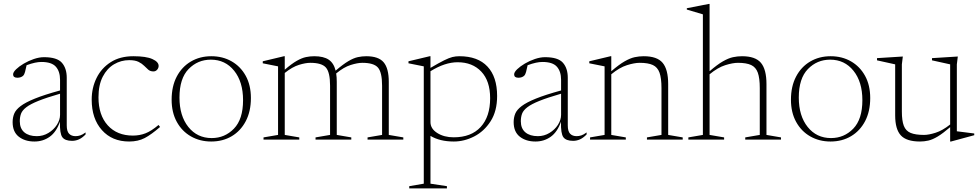

<svg xmlns="http://www.w3.org/2000/svg" viewBox="-20 -730 5118 1004"><path d="M357 6.5Q320 6.5 306 -12.5Q292 -31.5 293.5 -93.5Q274.5 -39.5 239.8 -14.8Q205 10 160 10Q110.5 10 78.2 -15.2Q46 -40.5 46 -91.5Q46 -115 54.2 -135.5Q62.5 -156 87.8 -175.2Q113 -194.5 162.5 -214.5Q212 -234.5 294 -257V-312.5Q294 -356.5 272 -381.2Q250 -406 196.5 -406Q181 -406 162.2 -402Q143.5 -398 119 -389Q114.5 -368 111 -354.2Q107.5 -340.5 101 -334Q96 -329 87.8 -326.2Q79.5 -323.5 71 -323.5Q48.5 -323.5 48.5 -341Q48.5 -352.5 64.2 -367.8Q80 -383 104.5 -397.5Q129 -412 157.2 -421.5Q185.5 -431 210 -431Q278 -431 303.5 -402Q329 -373 329 -323.5V-74.5Q329 -43.5 341.2 -30.8Q353.5 -18 375 -18Q387.5 -18 399.8 -22Q412 -26 427.5 -37.5V-27Q410 -9 392.8 -1.2Q375.5 6.5 357 6.5ZM83.5 -96Q83.5 -58 107.2 -38Q131 -18 172.5 -18Q205.5 -18 233.2 -34.8Q261 -51.5 277.5 -77.2Q294 -103 294 -129.5V-240Q223 -219.5 180.8 -202.5Q138.5 -185.5 117.5 -169.2Q96.5 -153 90 -135.5Q83.5 -118 83.5 -96Z M677.5 -436Q744 -436 776.8 -421.2Q809.5 -406.5 809.5 -385.5Q809.5 -374.5 801.8 -365.5Q794 -356.5 782.5 -356.5Q766 -356.5 755.5 -365.5Q745 -374.5 733.8 -386Q722.5 -397.5 704.5 -406.5Q686.5 -415.5 655.5 -415.5Q613 -415.5 576.2 -393.8Q539.5 -372 517.2 -328.8Q495 -285.5 495 -221Q495 -128 543.5 -74.5Q592 -21 675 -21Q710 -21 740.5 -32.8Q771 -44.5 809 -76.5L817 -66Q771.5 -26.5 736.8 -8.2Q702 10 655.5 10Q566 10 512.8 -49.8Q459.5 -109.5 459.5 -209Q459.5 -270.5 484.8 -322Q510 -373.5 558.8 -404.8Q607.5 -436 677.5 -436Z M1084.5 10Q1025.5 10 978.5 -16.8Q931.5 -43.5 904.5 -92.8Q877.5 -142 877.5 -208.5Q877.5 -278.5 904.2 -329.5Q931 -380.5 978 -408.2Q1025 -436 1085 -436Q1144.5 -436 1191.2 -409.2Q1238 -382.5 1265 -333.5Q1292 -284.5 1292 -217.5Q1292 -147.5 1265.2 -96.5Q1238.5 -45.5 1191.8 -17.8Q1145 10 1084.5 10ZM1087 -8Q1155.5 -8 1203.2 -57.2Q1251 -106.5 1251 -206Q1251 -302 1204.5 -360Q1158 -418 1082.5 -418Q1014 -418 966.2 -369Q918.5 -320 918.5 -220Q918.5 -124 965 -66Q1011.5 -8 1087 -8Z M1741 -302V-24.5L1817 -11.5V0H1630V-11.5L1706 -24.5V-282Q1706 -352 1684.2 -376.8Q1662.5 -401.5 1602.5 -401.5Q1578 -401.5 1543.2 -390.8Q1508.5 -380 1469 -348.5V-24.5L1545 -11.5V0H1358V-11.5L1434 -24.5V-383L1354 -399V-409.5L1465 -436H1469V-365.5Q1505.5 -397 1532 -412Q1558.5 -427 1580 -431.5Q1601.5 -436 1623 -436Q1672 -436 1698.8 -418Q1725.5 -400 1735 -360.5Q1774 -394 1801.5 -410.2Q1829 -426.5 1851 -431.2Q1873 -436 1895 -436Q1959.5 -436 1986.2 -404.2Q2013 -372.5 2013 -302V-24.5L2089 -11.5V0H1902V-11.5L1978 -24.5V-282Q1978 -352 1956.2 -376.8Q1934.5 -401.5 1874.5 -401.5Q1849.5 -401.5 1813.8 -390.2Q1778 -379 1738 -346Q1741 -326.5 1741 -302Z M2317 243.5V255H2120V243.5L2196 230.5V-383L2116 -399V-409.5L2227 -436H2231V-375Q2276 -401.5 2302.2 -414.5Q2328.5 -427.5 2345.8 -431.8Q2363 -436 2382 -436Q2478.5 -436 2529 -382Q2579.5 -328 2579.5 -228Q2579.5 -149 2545.5 -96Q2511.5 -43 2459.5 -16.5Q2407.5 10 2353 10Q2280 10 2231 -19.5V230.5ZM2543 -216.5Q2543 -306.5 2496.8 -355.5Q2450.5 -404.5 2373 -404.5Q2306.5 -404.5 2231 -357.5V-91.5Q2231 -57 2266.5 -34.5Q2302 -12 2352.5 -12Q2444 -12 2493.5 -66Q2543 -120 2543 -216.5Z M2977 6.5Q2940 6.5 2926 -12.5Q2912 -31.5 2913.5 -93.5Q2894.5 -39.5 2859.8 -14.8Q2825 10 2780 10Q2730.5 10 2698.2 -15.2Q2666 -40.5 2666 -91.5Q2666 -115 2674.2 -135.5Q2682.5 -156 2707.8 -175.2Q2733 -194.5 2782.5 -214.5Q2832 -234.5 2914 -257V-312.5Q2914 -356.5 2892 -381.2Q2870 -406 2816.5 -406Q2801 -406 2782.2 -402Q2763.5 -398 2739 -389Q2734.5 -368 2731 -354.2Q2727.5 -340.5 2721 -334Q2716 -329 2707.8 -326.2Q2699.5 -323.5 2691 -323.5Q2668.5 -323.5 2668.5 -341Q2668.5 -352.5 2684.2 -367.8Q2700 -383 2724.5 -397.5Q2749 -412 2777.2 -421.5Q2805.5 -431 2830 -431Q2898 -431 2923.5 -402Q2949 -373 2949 -323.5V-74.5Q2949 -43.5 2961.2 -30.8Q2973.5 -18 2995 -18Q3007.5 -18 3019.8 -22Q3032 -26 3047.5 -37.5V-27Q3030 -9 3012.8 -1.2Q2995.5 6.5 2977 6.5ZM2703.5 -96Q2703.5 -58 2727.2 -38Q2751 -18 2792.5 -18Q2825.5 -18 2853.2 -34.8Q2881 -51.5 2897.5 -77.2Q2914 -103 2914 -129.5V-240Q2843 -219.5 2800.8 -202.5Q2758.5 -185.5 2737.5 -169.2Q2716.5 -153 2710 -135.5Q2703.5 -118 2703.5 -96Z M3363 -11.5 3439 -24.5V-269.5Q3439 -321 3428.8 -349.8Q3418.5 -378.5 3393.8 -390Q3369 -401.5 3325 -401.5Q3297.5 -401.5 3258.5 -389.2Q3219.5 -377 3176.5 -341.5V-24.5L3252.5 -11.5V0H3065.5V-11.5L3141.5 -24.5V-383L3061.5 -399V-409.5L3172.5 -436H3176.5V-357.5Q3217 -392.5 3246.2 -409.2Q3275.5 -426 3299 -431Q3322.5 -436 3346 -436Q3416 -436 3445 -401.5Q3474 -367 3474 -290.5V-24.5L3550 -11.5V0H3363Z M3766.5 0H3579.5V-11.5L3655.5 -24.5V-655L3571.5 -680V-687L3686.5 -709.5H3690.5V-357.5Q3731 -392.5 3760.2 -409.2Q3789.5 -426 3813 -431Q3836.5 -436 3860 -436Q3930 -436 3959 -401.5Q3988 -367 3988 -290.5V-24.5L4064 -11.5V0H3877V-11.5L3953 -24.5V-269.5Q3953 -321 3942.8 -349.8Q3932.5 -378.5 3907.8 -390Q3883 -401.5 3839 -401.5Q3811.5 -401.5 3772.5 -389.2Q3733.5 -377 3690.5 -341.5V-24.5L3766.5 -11.5Z M4323 10Q4264 10 4217 -16.8Q4170 -43.5 4143 -92.8Q4116 -142 4116 -208.5Q4116 -278.5 4142.8 -329.5Q4169.5 -380.5 4216.5 -408.2Q4263.5 -436 4323.5 -436Q4383 -436 4429.8 -409.2Q4476.5 -382.5 4503.5 -333.5Q4530.5 -284.5 4530.5 -217.5Q4530.5 -147.5 4503.8 -96.5Q4477 -45.5 4430.2 -17.8Q4383.5 10 4323 10ZM4325.5 -8Q4394 -8 4441.8 -57.2Q4489.5 -106.5 4489.5 -206Q4489.5 -302 4443 -360Q4396.5 -418 4321 -418Q4252.5 -418 4204.8 -369Q4157 -320 4157 -220Q4157 -124 4203.5 -66Q4250 -8 4325.5 -8Z M4696 -146.5Q4696 -99 4706.2 -72.2Q4716.5 -45.5 4741.8 -35Q4767 -24.5 4812 -24.5Q4836.5 -24.5 4872.2 -35.8Q4908 -47 4948.5 -79V-393.5L4853.5 -414.5V-426L4988.5 -434.5L4983.5 -393.5V-43.5L5074.5 -32V-23L4953 10H4948.5V-65Q4910.5 -32.5 4883.5 -16.2Q4856.5 0 4834.8 5Q4813 10 4791 10Q4720 10 4690.5 -22.2Q4661 -54.5 4661 -126.5V-393.5L4566 -414.5V-426L4701 -434.5L4696 -393.5Z"/></svg>

Font: Newsreader 16pt ExtraLight
Style: Regular
Weight: 275
Designer: Hugues Gentile
Foundry: Production Type
Version: Version 1.003; ttfautohint (v1.8.3)